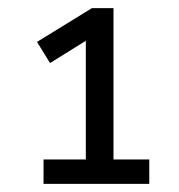

<svg xmlns="http://www.w3.org/2000/svg" viewBox="-20 -725 440 472"><path d="M87 -273V-333H191V-644H222L103 -570L71 -622L206 -705H259V-333H347V-273Z"/></svg>

Font: Nunito Sans 11pt
Style: Regular
Weight: 400
Version: Version 3.101;gftools[0.9.27]